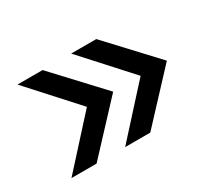

<svg xmlns="http://www.w3.org/2000/svg" viewBox="-76 -541 634 576"><g transform="rotate(-30 241.0 -253.0)"><path d="M453 -253 302 -91H215L362 -253L215 -415H302ZM116 -91H29L176 -253L29 -415H116L267 -253Z"/></g></svg>

Font: Hind Siliguri
Style: Regular
Weight: 400
Designer: Jyotish Sonowal
Foundry: Indian Type Foundry
Version: Version 1.000;PS 1.0;hotconv 1.0.86;makeotf.lib2.5.63406; tt